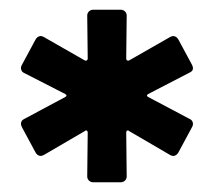

<svg xmlns="http://www.w3.org/2000/svg" viewBox="-20 -767 439 394"><path d="M159 -405 160 -495Q160 -498 158 -499Q156 -500 154 -498L70 -449Q66 -447 64 -447Q57 -447 53 -454L25 -506Q23 -510 23 -513Q23 -520 30 -523L114 -568Q119 -571 114 -574L30 -617Q25 -619 23.5 -624Q22 -629 25 -634L53 -686Q56 -691 60.5 -692.5Q65 -694 70 -691L154 -643Q156 -642 158 -643Q160 -644 160 -647L159 -735Q159 -740 162.5 -743.5Q166 -747 171 -747H228Q233 -747 236.5 -743.5Q240 -740 240 -735L239 -647Q239 -644 241 -643Q243 -642 245 -643L329 -691Q333 -693 335 -693Q342 -693 346 -686L374 -634Q376 -630 376 -627Q376 -621 369 -618L284 -574Q279 -571 284 -568L369 -523Q374 -521 375.5 -516Q377 -511 374 -506L346 -454Q343 -449 338.5 -447.5Q334 -446 329 -449L245 -498Q243 -500 241 -499Q239 -498 239 -495L240 -405Q240 -400 236.5 -396.5Q233 -393 228 -393H171Q166 -393 162.5 -396.5Q159 -400 159 -405Z"/></svg>

Font: UMi
Style: Bold
Weight: 700
Designer: Peter Middis
Foundry: We Are UMi
Version: Version 1.0